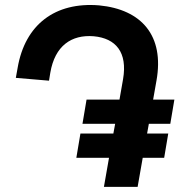

<svg xmlns="http://www.w3.org/2000/svg" viewBox="-20 -732 703 752"><path d="M368 -711C535 -695 624 -592 593 -417L563 -247H431L448 -342H663L647 -247H563L539 -114H407L424 -209H639L623 -114H539L519 0H387L407 -114H279L295 -209H424L431 -247H303L319 -342H448L462 -422C480 -527 434 -582 347 -590C260 -597 195 -553 177 -447L172 -416L42 -427L49 -466C78 -636 196 -725 368 -711Z"/></svg>

Font: Fixel Display SemiBold
Style: Italic
Weight: 600
Italic angle: -10°
Designer: AlfaBravo + MacPaw
Foundry: Kyrylo Tkachov, Marchela Mozhyna, Serhii Makarenko, Maria Weinstein, Zakhar Kryvoshyya
Version: Version 1.210;Glyphs 3.2 (3217)